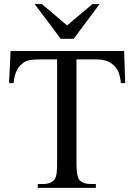

<svg xmlns="http://www.w3.org/2000/svg" viewBox="-20 -909 649 929"><path d="M564.9 -506.8Q563 -524.9 560.1 -537.8Q557.1 -550.8 553.2 -560.3Q549.3 -569.8 544.7 -576.4Q540 -583 534.2 -588.9Q518.6 -605.5 497.8 -613.5Q477.1 -621.6 443.8 -621.6H350.1V-115.7Q350.1 -84.5 353.8 -65.4Q357.4 -46.4 363.8 -38.6Q380.9 -18.6 420.4 -18.6H443.8V0H162.6V-18.6H186.5Q208 -18.6 222.2 -24.4Q236.3 -30.3 246.1 -43.9Q251 -51.8 253.7 -69.1Q256.3 -86.4 256.3 -115.7V-621.6H177.2Q157.2 -621.6 143.3 -620.6Q129.4 -619.6 119.4 -617.2Q109.4 -614.7 101.8 -610.8Q94.2 -606.9 87.4 -600.6Q51.8 -574.2 45.9 -506.8H23.9L31.2 -662.1H580.6L585.9 -506.8ZM336.4 -721.2H273.9L147.9 -889.2H182.6L304.7 -786.1L427.2 -889.2H461.9Z"/></svg>

Font: Doulos SIL Am
Style: Regular
Weight: 400
Designer: Walt Agee, Victor Gaultney, Peter Martin, Debbi Hosken, Becca Hirsbrunner
Foundry: SIL International
Version: Version 5.000